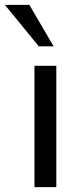

<svg xmlns="http://www.w3.org/2000/svg" viewBox="-62 -771 332 791"><path d="M170 0V-500H80V0ZM159 -580 59 -751H-42L98 -580Z"/></svg>

Font: Perun
Style: Regular
Weight: 400
Foundry: Copyright (c) Stefan Peev, Context Ltd, 2016
Version: Version 1.089